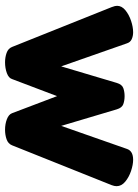

<svg xmlns="http://www.w3.org/2000/svg" viewBox="84 -606 535 742"><g transform="rotate(90 351.0 -234.5)"><path d="M220 13Q201 13 184 7Q167 1 161 -14L7 -399Q4 -407 3 -411.5Q2 -416 2 -420Q2 -438 19 -452Q36 -466 60 -474Q84 -482 104 -482Q119 -482 131 -476.5Q143 -471 147 -458L236 -204L300 -419Q306 -439 320 -444Q334 -449 351 -449Q368 -449 382 -444Q396 -439 402 -419L466 -204L555 -458Q563 -482 597 -482Q616 -482 640 -474Q664 -466 681.5 -451.5Q699 -437 699 -418Q699 -414 698 -409Q697 -404 695 -399L541 -14Q535 1 518 7Q501 13 481 13Q459 13 440.5 6Q422 -1 417 -14L351 -188L285 -14Q281 -1 262 6Q243 13 220 13Z"/></g></svg>

Font: Dosis ExtraLight ExtraBold
Style: Regular
Weight: 800
Version: Version 3.001; ttfautohint (v1.8.2)